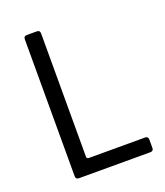

<svg xmlns="http://www.w3.org/2000/svg" viewBox="-122 -726 695 810"><g transform="rotate(-20 225.5 -321.5)"><path d="M414 0H93Q79 0 79 -14V-629Q79 -643 93 -643H138Q152 -643 152 -629V-75Q152 -66 162 -66H414Q428 -66 428 -51V-14Q428 0 414 0Z"/></g></svg>

Font: Rajdhani Medium
Style: Regular
Weight: 500
Designer: Satya Rajpurohit, Jyotish Sonowal
Foundry: Indian Type Foundry
Version: Version 1.201 February 1, 2022